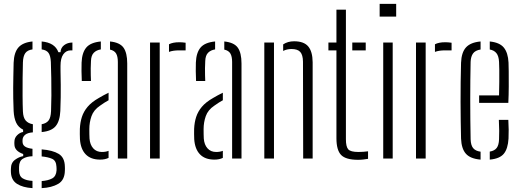

<svg xmlns="http://www.w3.org/2000/svg" viewBox="-20 -820 2695 993"><path d="M148 153Q98 150 68.2 131Q38.5 112 36.5 72Q36.5 67 36.2 62.2Q36 57.5 36.5 52.5Q36.5 22 57.5 6.5Q78.5 -9 100 -12.5V-23.5Q55 -39 54.5 -73Q54 -78 54.2 -80.5Q54.5 -83 54.5 -87Q54.5 -106.5 68.5 -120.5Q82.5 -134.5 99.5 -137.5V-149.5Q75 -161.5 63.8 -185.2Q52.5 -209 50.5 -246Q49 -283 48.5 -311.5Q48 -340 48.2 -366.5Q48.5 -393 49 -423.8Q49.5 -454.5 50.5 -495.5Q52.5 -548.5 75.2 -574.5Q98 -600.5 148 -605.5V-564.5Q122 -561 110.8 -545.2Q99.5 -529.5 98.5 -497Q97.5 -464 97 -417.5Q96.5 -371 96.8 -324Q97 -277 98.5 -243.5Q100 -211.5 113 -196.5Q126 -181.5 150 -177.5V-135.5Q122.5 -133.5 109.5 -122.5Q96.5 -111.5 96.5 -94Q96.5 -92.5 96.5 -90.8Q96.5 -89 96.5 -87.5Q96.5 -71 109.2 -62.2Q122 -53.5 148 -50.5V-12Q118 -11 98.5 0.8Q79 12.5 78.5 43.5Q78.5 47 78.5 52Q78.5 57 78.5 62.5Q79 91.5 98 102.8Q117 114 148 115.5ZM195.5 153V116.5Q229 114 249.8 102.8Q270.5 91.5 272.5 61Q272.5 56.5 272.5 51.8Q272.5 47 272 42Q270.5 10.5 249.2 1.2Q228 -8 195.5 -11V-47.5Q252.5 -43 283.5 -24.2Q314.5 -5.5 315.5 41.5Q315.5 46.5 315.8 52.2Q316 58 315.5 63Q314.5 111.5 281 131Q247.5 150.5 195.5 153ZM195.5 -137V-177.5Q219 -181.5 230.8 -196.2Q242.5 -211 244 -245Q245.5 -281.5 245.8 -326Q246 -370.5 245.2 -416Q244.5 -461.5 243 -499.5Q241.5 -531 231.2 -546Q221 -561 195.5 -564.5V-605.5Q264 -599.5 282 -550H293Q294 -573 311.8 -586.5Q329.5 -600 354.5 -600V-559.5H346Q322 -559.5 307.5 -539.2Q293 -519 293 -479.5V-455Q294 -413 294.2 -380.8Q294.5 -348.5 294 -317Q293.5 -285.5 292 -246Q289.5 -193.5 267.8 -167.5Q246 -141.5 195.5 -137Z M393.5 -100Q393 -115 392.8 -126.8Q392.5 -138.5 393 -153.5Q394.5 -187 403.5 -215Q412.5 -243 433 -267.5Q453.5 -292 491.5 -313.5Q502.5 -320 515.2 -327Q528 -334 541.5 -340.5V-301.5Q532 -296.5 521 -289.5Q510 -282.5 497.5 -273.5Q464.5 -251.5 453.2 -219.2Q442 -187 442 -152.5Q442 -138.5 442.2 -125.8Q442.5 -113 443 -103Q445.5 -71.5 462.2 -52.8Q479 -34 507 -34Q527 -34 541.5 -40V-3.5Q523.5 5.5 498 5.5Q449.5 5.5 423.2 -21.8Q397 -49 393.5 -100ZM403 -401Q401.5 -429 401.5 -452.5Q401.5 -476 402 -496.5Q404 -547.5 426.2 -574Q448.5 -600.5 501.5 -605.5V-564.5Q479 -561 465.2 -547.2Q451.5 -533.5 450.5 -504.5Q449.5 -486 449.2 -466.8Q449 -447.5 449.5 -430.5Q450 -413.5 450.5 -401ZM589.5 0V-499.5Q589.5 -528 580.5 -543.2Q571.5 -558.5 549 -563.5V-605.5Q599.5 -600.5 618.8 -573.5Q638 -546.5 638 -492V0Z M756 0V-600H806V0ZM854 -551.5V-591Q873.5 -601.5 907 -601.5Q914 -601.5 921.8 -601Q929.5 -600.5 940 -599V-559.5H907Q874 -559.5 854 -551.5Z M984.5 -100Q984 -115 983.8 -126.8Q983.5 -138.5 984 -153.5Q985.5 -187 994.5 -215Q1003.5 -243 1024 -267.5Q1044.5 -292 1082.5 -313.5Q1093.5 -320 1106.2 -327Q1119 -334 1132.5 -340.5V-301.5Q1123 -296.5 1112 -289.5Q1101 -282.5 1088.5 -273.5Q1055.5 -251.5 1044.2 -219.2Q1033 -187 1033 -152.5Q1033 -138.5 1033.2 -125.8Q1033.5 -113 1034 -103Q1036.5 -71.5 1053.2 -52.8Q1070 -34 1098 -34Q1118 -34 1132.5 -40V-3.5Q1114.5 5.5 1089 5.5Q1040.5 5.5 1014.2 -21.8Q988 -49 984.5 -100ZM994 -401Q992.5 -429 992.5 -452.5Q992.5 -476 993 -496.5Q995 -547.5 1017.2 -574Q1039.5 -600.5 1092.5 -605.5V-564.5Q1070 -561 1056.2 -547.2Q1042.5 -533.5 1041.5 -504.5Q1040.5 -486 1040.2 -466.8Q1040 -447.5 1040.5 -430.5Q1041 -413.5 1041.5 -401ZM1180.5 0V-499.5Q1180.5 -528 1171.5 -543.2Q1162.5 -558.5 1140 -563.5V-605.5Q1190.5 -600.5 1209.8 -573.5Q1229 -546.5 1229 -492V0Z M1347 0V-600H1397V0ZM1548 0 1547 -501Q1546.5 -536 1533 -551.2Q1519.5 -566.5 1487.5 -566.5Q1475.5 -566.5 1464.8 -564Q1454 -561.5 1444.5 -556.5V-590.5Q1456.5 -598.5 1470.5 -602.5Q1484.5 -606.5 1501 -606.5Q1551.5 -606.5 1574 -580Q1596.5 -553.5 1597 -498V0Z M1678.5 -559.5V-600H1720V-770H1769V-99.5Q1769 -61.5 1781 -47.8Q1793 -34 1834 -34Q1849.5 -34 1859.5 -35Q1869.5 -36 1883.5 -37.5V1.5Q1871.5 3.5 1858.8 5Q1846 6.5 1832 6.5Q1768.5 6.5 1744.2 -18.5Q1720 -43.5 1720 -105V-559.5ZM1802 -559.5V-600H1871.5V-559.5Z M1943.5 -734V-800H2029V-734ZM1962 0V-600H2011V0Z M2131.5 0V-600H2181.5V0ZM2229.5 -551.5V-591Q2249 -601.5 2282.5 -601.5Q2289.5 -601.5 2297.2 -601Q2305 -600.5 2315.5 -599V-559.5H2282.5Q2249.5 -559.5 2229.5 -551.5Z M2364.5 -103.5Q2363.5 -145 2362.8 -193Q2362 -241 2362 -292.5Q2362 -344 2362.5 -395.5Q2363 -447 2364.5 -495.5Q2366.5 -549 2390.2 -575Q2414 -601 2465.5 -605.5V-564Q2438 -559.5 2426.5 -543.5Q2415 -527.5 2414 -500Q2413 -454 2412.5 -405Q2412 -356 2412 -305.2Q2412 -254.5 2412.5 -202.8Q2413 -151 2414 -99.5Q2415 -68.5 2427.2 -53.8Q2439.5 -39 2465.5 -35.5V5.5Q2412.5 1 2389.5 -25Q2366.5 -51 2364.5 -103.5ZM2513 5.5V-36Q2537.5 -40 2548.8 -54.8Q2560 -69.5 2561 -99.5Q2562 -114.5 2561.8 -143.5Q2561.5 -172.5 2560 -200H2609Q2610.5 -178.5 2610.8 -149Q2611 -119.5 2610 -103.5Q2607 -51 2585.8 -25Q2564.5 1 2513 5.5ZM2458 -288V-326.5H2561Q2562 -360.5 2562.2 -396Q2562.5 -431.5 2562.2 -459.8Q2562 -488 2561 -500Q2559.5 -530 2547.5 -545Q2535.5 -560 2513 -564V-605.5Q2564 -600.5 2585.8 -573.8Q2607.5 -547 2610 -496.5Q2610.5 -485.5 2611 -451.2Q2611.5 -417 2611.2 -372.8Q2611 -328.5 2609 -288Z"/></svg>

Font: Big Shoulders Stencil Text Thin ExtraLight
Style: Regular
Weight: 250
Version: Version 2.001